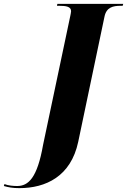

<svg xmlns="http://www.w3.org/2000/svg" viewBox="-166 -734 658 994"><path d="M-66 240C70 240 201 180 239 0L375 -648C385 -697 420 -704 459 -704H469L472 -714H131L129 -704H140C176 -704 202 -700 202 -676C202 -669 199 -659 198 -652L57 16C27 187 -19 229 -77 229C-97 229 -123 227 -143 219L-146 229C-122 236 -100 240 -66 240Z"/></svg>

Font: Noto Serif Display Condensed Black
Style: Italic
Weight: 900
Width: 3
Italic angle: -12°
Designer: Monotype Design Team
Foundry: Monotype Imaging Inc.
Version: Version 2.009